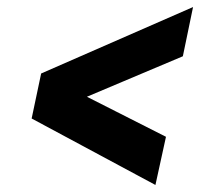

<svg xmlns="http://www.w3.org/2000/svg" viewBox="-20 -613 600 546"><path d="M422 -87 452 -224 144 -380 128 -296 500 -453 529 -593 97 -404 70 -276Z"/></svg>

Font: Roboto Serif ExtraBold
Style: Italic
Weight: 800
Italic angle: -10°
Version: Version 1.007